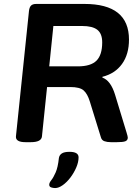

<svg xmlns="http://www.w3.org/2000/svg" viewBox="-20 -720 711 975"><path d="M110 2Q58 2 61 -28L127 -663Q129 -683 137.5 -691.5Q146 -700 164 -700H409Q635 -700 635 -519Q635 -444 599.5 -395Q564 -346 500 -330V-326Q542 -311 564 -240L623 -46Q629 -27 629 -20Q628 -7 616 -2.5Q604 2 573 2H543Q524 2 510 -3Q496 -8 492 -24L436 -205Q424 -244 404.5 -261Q385 -278 337 -278H219L193 -27Q190 2 136 2ZM230 -383H375Q441 -383 470 -412Q499 -441 499 -505Q499 -549 474.5 -568.5Q450 -588 397 -588H251ZM260 235Q249 235 239.5 231.5Q230 228 230 218Q230 208 240.5 195Q251 182 262.5 156Q274 130 279 83Q281 68 293.5 59.5Q306 51 333 51Q379 51 379 79Q379 103 367.5 130Q356 157 338 181Q320 205 299 220Q278 235 260 235Z"/></svg>

Font: Asap Semi Expanded Semi Expanded SemiBold
Style: Italic
Weight: 600
Width: 6
Italic angle: -6°
Designer: Pablo Cosgaya
Foundry: Omnibus-Type
Version: Version 3.001; ttfautohint (v1.8.4.7-5d5b)